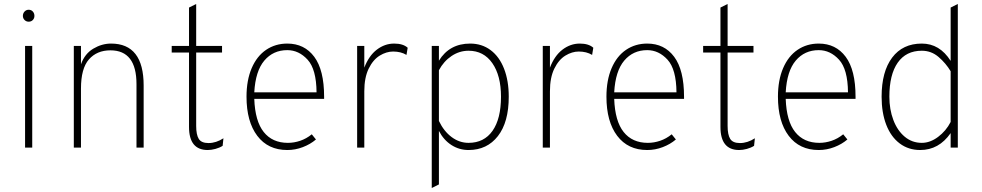

<svg xmlns="http://www.w3.org/2000/svg" viewBox="-20 -742 4937 965"><path d="M95 -662Q95 -675 103.5 -684Q112 -693 124 -693Q137 -693 145 -684Q153 -675 153 -662Q153 -650 145 -641.5Q137 -633 124 -633Q112 -633 103.5 -641.5Q95 -650 95 -662ZM106 -511H142V0H106Z M666 -319Q666 -489 535 -489Q467 -489 427 -443.5Q387 -398 387 -297V0H351V-511H387V-419Q406 -472 449 -497.5Q492 -523 538 -523Q702 -523 702 -312V0H666Z M930 -104V-478H843V-511H930V-704L966 -722V-511H1096V-478H966V-109Q966 -65 979 -44Q992 -23 1028 -23Q1066 -23 1103 -47L1099 -9Q1083 1 1062.5 6.5Q1042 12 1024 12Q930 12 930 -104Z M1219 -256Q1219 -339 1245 -399.5Q1271 -460 1317.5 -491.5Q1364 -523 1424 -523Q1510 -523 1559.5 -456.5Q1609 -390 1609 -256V-245H1258Q1262 -133 1305.5 -78.5Q1349 -24 1427 -24Q1458 -24 1489 -34.5Q1520 -45 1547 -67L1568 -41Q1540 -17 1502 -2.5Q1464 12 1424 12Q1327 12 1273 -59.5Q1219 -131 1219 -256ZM1571 -278Q1570 -394 1526 -442Q1482 -490 1424 -490Q1353 -490 1308.5 -437.5Q1264 -385 1258 -278Z M1775 -511H1811V-402Q1834 -462 1874 -492.5Q1914 -523 1961 -523Q2006 -523 2029 -502L2023 -466Q1995 -483 1956 -483Q1922 -483 1888.5 -462.5Q1855 -442 1833 -397Q1811 -352 1811 -283V0H1775Z M2186 -84V185L2150 203V-511H2186V-437Q2239 -523 2343 -523Q2402 -523 2446 -490Q2490 -457 2513.5 -396.5Q2537 -336 2537 -256Q2537 -128 2482.5 -58Q2428 12 2335 12Q2288 12 2249 -13Q2210 -38 2186 -84ZM2498 -256Q2498 -362 2454.5 -424.5Q2411 -487 2335 -487Q2289 -487 2249.5 -460.5Q2210 -434 2186 -389V-134Q2211 -82 2250 -53Q2289 -24 2335 -24Q2413 -24 2455.5 -84.5Q2498 -145 2498 -256Z M2708 -511H2744V-402Q2767 -462 2807 -492.5Q2847 -523 2894 -523Q2939 -523 2962 -502L2956 -466Q2928 -483 2889 -483Q2855 -483 2821.5 -462.5Q2788 -442 2766 -397Q2744 -352 2744 -283V0H2708Z M3028 -256Q3028 -339 3054 -399.5Q3080 -460 3126.5 -491.5Q3173 -523 3233 -523Q3319 -523 3368.5 -456.5Q3418 -390 3418 -256V-245H3067Q3071 -133 3114.5 -78.5Q3158 -24 3236 -24Q3267 -24 3298 -34.5Q3329 -45 3356 -67L3377 -41Q3349 -17 3311 -2.5Q3273 12 3233 12Q3136 12 3082 -59.5Q3028 -131 3028 -256ZM3380 -278Q3379 -394 3335 -442Q3291 -490 3233 -490Q3162 -490 3117.5 -437.5Q3073 -385 3067 -278Z M3601 -104V-478H3514V-511H3601V-704L3637 -722V-511H3767V-478H3637V-109Q3637 -65 3650 -44Q3663 -23 3699 -23Q3737 -23 3774 -47L3770 -9Q3754 1 3733.5 6.5Q3713 12 3695 12Q3601 12 3601 -104Z M3890 -256Q3890 -339 3916 -399.5Q3942 -460 3988.5 -491.5Q4035 -523 4095 -523Q4181 -523 4230.5 -456.5Q4280 -390 4280 -256V-245H3929Q3933 -133 3976.5 -78.5Q4020 -24 4098 -24Q4129 -24 4160 -34.5Q4191 -45 4218 -67L4239 -41Q4211 -17 4173 -2.5Q4135 12 4095 12Q3998 12 3944 -59.5Q3890 -131 3890 -256ZM4242 -278Q4241 -394 4197 -442Q4153 -490 4095 -490Q4024 -490 3979.5 -437.5Q3935 -385 3929 -278Z M4411 -256Q4411 -382 4464 -452.5Q4517 -523 4613 -523Q4703 -523 4758 -436V-704L4794 -722V0H4758V-73Q4699 12 4605 12Q4546 12 4502 -21Q4458 -54 4434.5 -114.5Q4411 -175 4411 -256ZM4758 -129V-384Q4734 -424 4697.5 -455.5Q4661 -487 4613 -487Q4534 -487 4492 -427Q4450 -367 4450 -256Q4450 -192 4470 -139Q4490 -86 4527 -55Q4564 -24 4613 -24Q4655 -24 4695 -54Q4735 -84 4758 -129Z"/></svg>

Font: Overpass Thin
Style: Regular
Weight: 100
Designer: Delve Withrington, Thomas Jockin
Foundry: Delve Fonts
Version: Version 3.000;DELV;Overpass